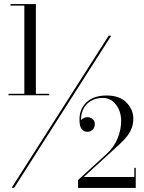

<svg xmlns="http://www.w3.org/2000/svg" viewBox="-20 -826 710 947"><path d="M37.5 100 516 -650H528.5L50 100ZM22 -356V-363.5H223V-356ZM365 101V62L505 -66Q542.5 -100.5 560 -143.5Q577.5 -186.5 577.5 -229Q577.5 -277 552 -310Q526.5 -343 487.5 -343Q453.5 -343 428 -328Q402.5 -313 389.5 -284.8Q376.5 -256.5 380.5 -218H373.5Q373.5 -230 385.2 -239Q397 -248 411.5 -248Q425 -248 436.2 -239.2Q447.5 -230.5 447.5 -214.5Q447.5 -196.5 436.8 -186.2Q426 -176 410 -176Q394.5 -176 384.5 -187.8Q374.5 -199.5 373 -218Q366.5 -280.5 402.8 -317.8Q439 -355 506 -355Q569.5 -355 603.5 -320.5Q637.5 -286 637.5 -241Q637.5 -218.5 631.5 -199.8Q625.5 -181 615 -165.5Q604.5 -150 592.2 -137Q580 -124 567.5 -112.5L393 47H642.5V2H649.5V101ZM100 -358.5V-798.5H32V-806H157V-358.5Z"/></svg>

Font: Bodoni Moda 18pt
Style: Regular
Weight: 400
Designer: Owen Earl
Foundry: indestructible type
Version: Version 2.005